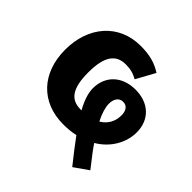

<svg xmlns="http://www.w3.org/2000/svg" viewBox="-180 -696 983 983"><g transform="rotate(45 311.5 -204.5)"><path d="M591 -220C591 -313 527 -371 432 -371C333 -371 272 -309 272 -221C272 -187 285 -147 311 -100H304C235 -100 198 -143 198 -262C198 -378 234 -427 305 -427C340 -427 364 -420 391 -405L447 -507C404 -535 359 -548 292 -548C135 -548 32 -429 32 -261C32 -93 134 17 296 17C327 17 356 14 382 8C411 47 444 91 483 139L560 85C519 33 490 -5 475 -28C550 -72 591 -147 591 -220ZM386 -223C386 -259 403 -282 431 -282C458 -282 474 -262 474 -227C474 -183 455 -147 416 -124C396 -164 386 -197 386 -223Z"/></g></svg>

Font: Fira Sans
Style: Bold
Weight: 700
Designer: Carrois Corporate & Edenspiekermann AG
Foundry: Carrois Corporate GbR & Edenspiekermann AG
Version: Version 4.203